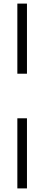

<svg xmlns="http://www.w3.org/2000/svg" viewBox="-20 -828 246 1068"><path d="M76.5 -418V-808H130V-418ZM76.5 220V-170H130V220Z"/></svg>

Font: Encode Sans Cnd Lt
Style: Regular
Weight: 300
Width: 3
Designer: Multiple Designers
Foundry: Impallari Type
Version: Version 3.002; ttfautohint (v1.8.3) -l 8 -r 50 -G 200 -x 14 